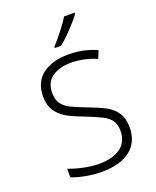

<svg xmlns="http://www.w3.org/2000/svg" viewBox="-171 -1047 943 1157"><g transform="rotate(-20 300.0 -469.0)"><path d="M88 -24V-79Q130 -63 181.5 -52Q233 -41 281 -41Q368 -41 418 -77.5Q468 -114 468 -186Q468 -227 449.5 -252Q431 -277 396.5 -294.5Q362 -312 286 -342Q224 -365 186 -387Q148 -409 124 -445Q100 -481 100 -537Q100 -629 162 -676.5Q224 -724 329 -724Q429 -724 510 -686L490 -637Q452 -654 409.5 -663Q367 -672 328 -672Q253 -672 206 -639.5Q159 -607 159 -537Q159 -495 177.5 -469.5Q196 -444 228 -427.5Q260 -411 324 -387Q398 -359 438 -337.5Q478 -316 502.5 -280Q527 -244 527 -186Q527 -91 462 -40.5Q397 10 280 10Q227 10 175 0Q123 -10 88 -24ZM267 -797Q296 -828 330.5 -872Q365 -916 384 -948H452V-940Q428 -907 385 -861.5Q342 -816 306 -788H267Z"/></g></svg>

Font: Noto Sans Mono UI Light
Style: Regular
Weight: 300
Monospace: yes
Designer: Monotype Design team
Foundry: Monotype Imaging Inc.
Version: Version 1.000